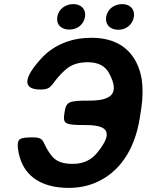

<svg xmlns="http://www.w3.org/2000/svg" viewBox="-20 -905 714 935"><path d="M408 -602C460 -602 493 -582 511 -549C567 -445 517 -415 415 -415C313 -415 302 -410 294 -356C285 -301 295 -296 397 -296C499 -296 539 -266 453 -161C426 -127 387 -107 334 -107C288 -107 257 -118 237 -140C180 -205 207 -236 141 -236C75 -236 63 -230 67 -184C69 -168 72 -152 77 -137C104 -46 183 10 315 10C360 10 403 2 442 -14C560 -63 636 -173 661 -332L668 -377C676 -430 676 -478 670 -520C650 -635 576 -721 427 -721C382 -721 342 -715 306 -702C255 -684 211 -655 177 -616C75 -502 110 -469 177 -469C243 -469 223 -500 302 -568C327 -590 362 -602 408 -602ZM318 -761C356 -761 388 -785 394 -823C400 -860 375 -885 337 -885C299 -885 265 -861 259 -823C253 -784 279 -761 318 -761ZM556 -760C594 -760 626 -785 632 -823C638 -860 613 -885 575 -885C537 -885 503 -861 497 -823C491 -785 517 -760 556 -760Z"/></svg>

Font: Asimov Print
Style: AIt
Weight: 500
Designer: Google
Version: Version 2.000980: 2014